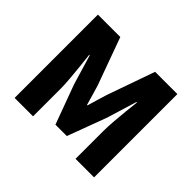

<svg xmlns="http://www.w3.org/2000/svg" viewBox="-146 -856 1061 1061"><g transform="rotate(45 384.5 -325.5)"><path d="M74 0V-651H249L350 -373Q359 -345 367 -315.5Q375 -286 384 -256H388Q397 -286 405.5 -315.5Q414 -345 423 -373L521 -651H695V0H550V-215Q550 -248 553.5 -293Q557 -338 561.5 -383Q566 -428 570 -460H566L513 -286L427 -55H338L253 -286L201 -460H197Q201 -428 205.5 -383Q210 -338 214 -293Q218 -248 218 -215V0Z"/></g></svg>

Font: Source Sans 3 ExtraBold
Style: Regular
Weight: 800
Designer: Paul D. Hunt
Foundry: Adobe
Version: Version 3.052;hotconv 1.1.0;makeotfexe 2.6.0